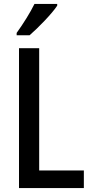

<svg xmlns="http://www.w3.org/2000/svg" viewBox="-20 -960 467 980"><path d="M272 -931V-940H156C134 -895 100 -841 65 -792V-780H131C175 -818 246 -891 272 -931ZM77 0H408V-90H180V-714H77Z"/></svg>

Font: Noto Sans Devanagari Condensed Medium
Style: Regular
Weight: 500
Width: 3
Designer: Jelle Bosma - Monotype Design Team
Foundry: Monotype Imaging Inc.
Version: Version 2.004